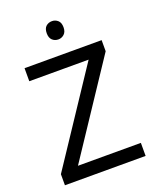

<svg xmlns="http://www.w3.org/2000/svg" viewBox="-165 -1011 902 1107"><g transform="rotate(-20 286.0 -457.5)"><path d="M533 0H38V-68L414 -634H50V-714H523V-646L147 -80H533ZM291 -915Q311 -915 326.5 -901.5Q342 -888 342 -859Q342 -831 326.5 -817Q311 -803 291 -803Q269 -803 254 -817Q239 -831 239 -859Q239 -888 254 -901.5Q269 -915 291 -915Z"/></g></svg>

Font: Noto Sans Tai Le
Style: Regular
Weight: 400
Designer: Monotype Design Team
Foundry: Monotype Imaging Inc.
Version: Version 2.002; ttfautohint (v1.8.4.7-5d5b)